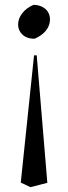

<svg xmlns="http://www.w3.org/2000/svg" viewBox="-20 -761 282 795"><path d="M132 -532H121L66 -5L106 14L176 -4ZM119 -741C80 -725 55 -692 55 -660C55 -622 88 -598 124 -601C162 -617 187 -646 187 -680C187 -720 154 -741 119 -741Z"/></svg>

Font: Mazius Display
Style: Regular
Weight: 400
Designer: Alberto Casagrande & Collletttivo
Foundry: Collletttivo
Version: Version 2.000;Glyphs 3.2 (3217)